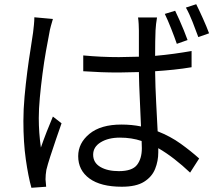

<svg xmlns="http://www.w3.org/2000/svg" viewBox="-20 -843 1040 911"><path d="M231 -753Q227 -740 221.5 -720Q216 -700 214 -686Q207 -651 198 -600Q189 -549 181.5 -491.5Q174 -434 169 -379.5Q164 -325 164 -283Q164 -213 174 -143Q186 -178 202 -219Q218 -260 231 -290L272 -258Q260 -224 245.5 -181.5Q231 -139 218.5 -100.5Q206 -62 200 -37Q198 -27 197 -14Q196 -1 196 8Q197 15 197.5 25Q198 35 199 43L129 48Q114 -6 102.5 -86.5Q91 -167 91 -269Q91 -324 96.5 -384.5Q102 -445 109.5 -503Q117 -561 125 -609.5Q133 -658 137 -689Q139 -706 141 -725.5Q143 -745 143 -761ZM811 -792Q820 -774 831 -749Q842 -724 852.5 -698.5Q863 -673 870 -653L819 -635Q808 -667 792 -707.5Q776 -748 762 -777ZM911 -823Q925 -795 943 -755Q961 -715 972 -685L921 -667Q909 -700 893.5 -739.5Q878 -779 862 -807ZM652 -174Q605 -190 549 -190Q494 -190 458 -168Q422 -146 422 -109Q422 -71 456 -51Q490 -31 544 -31Q607 -31 630 -60.5Q653 -90 653 -140ZM725 -760Q722 -744 720.5 -729Q719 -714 718 -699Q717 -679 716.5 -646Q716 -613 716 -578Q762 -582 805.5 -588Q849 -594 889 -601V-524Q848 -517 804.5 -512.5Q761 -508 716 -505Q717 -429 721 -356Q725 -283 728 -220Q789 -196 837.5 -161Q886 -126 925 -91L882 -24Q845 -59 807 -88.5Q769 -118 731 -140V-120Q731 -79 716 -41.5Q701 -4 663.5 19.5Q626 43 558 43Q458 43 404.5 4Q351 -35 351 -102Q351 -164 404.5 -208Q458 -252 556 -252Q606 -252 649 -243Q647 -301 643.5 -370Q640 -439 639 -501L543 -499Q500 -499 459.5 -500.5Q419 -502 375 -505V-580Q418 -576 459.5 -574Q501 -572 544 -572L639 -574V-698Q639 -711 638 -729Q637 -747 635 -760Z"/></svg>

Font: Go Noto Current
Style: Regular
Weight: 400
Designer: Monotype Design Team
Foundry: Monotype Imaging Inc.
Version: Version 2.007; ttfautohint (v1.8) -l 8 -r 50 -G 200 -x 14 -D